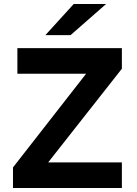

<svg xmlns="http://www.w3.org/2000/svg" viewBox="-20 -941 685 961"><path d="M207 -765H333L511 -921H349ZM45 0H590V-128H221L590 -597V-700H67V-572H411L45 -103Z"/></svg>

Font: Overpass ExtraBold
Style: Regular
Weight: 800
Designer: Delve Withrington, Thomas Jockin
Foundry: Delve Fonts
Version: Version 3.000;DELV;Overpass